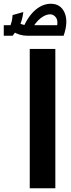

<svg xmlns="http://www.w3.org/2000/svg" viewBox="-94 -1000 378 1020"><path d="M64 -740H200V0H64ZM-27 -920 30 -936Q23 -883 6 -856.5Q-11 -830 -27 -810H-74V-866H-38Q-34 -877 -31.5 -887.5Q-29 -898 -27 -920ZM67 -833 28 -851Q56 -915 94.5 -947.5Q133 -980 176 -980Q228 -980 249 -933Q270 -886 244 -810H53Q9 -810 -26 -833L6 -879Q25 -866 53 -866H210Q214 -895 201.5 -909.5Q189 -924 172 -924Q149 -924 122 -903.5Q95 -883 67 -833Z"/></svg>

Font: Lexend Medium
Style: Regular
Weight: 500
Designer: Bonnie Shaver-Troup, Thomas Jockin
Foundry: Lexend
Version: Version 1.005